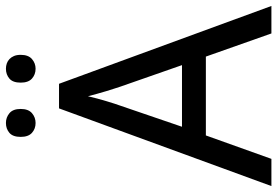

<svg xmlns="http://www.w3.org/2000/svg" viewBox="-164 -772 936 648"><g transform="rotate(-90 304.0 -448.0)"><path d="M515.1 0 437 -221.2H170.9L91.8 0H0L262.2 -716.8H345.2L607.9 0ZM408.2 -301.8 335.9 -508.8Q333 -517.6 328.9 -530.3Q324.7 -543 320.3 -557.6Q315.9 -572.3 311.5 -588.1Q307.1 -604 303.2 -619.1Q299.8 -604 295.4 -587.9Q291 -571.8 286.6 -556.9Q282.2 -542 278.1 -529.5Q273.9 -517.1 271 -508.8L200.2 -301.8ZM166 -846.2Q166 -872.6 179.7 -884.3Q193.4 -896 212.9 -896Q231.9 -896 246.1 -884Q260.3 -872.1 260.3 -846.2Q260.3 -820.3 246.1 -808.1Q231.9 -795.9 212.9 -795.9Q193.4 -795.9 179.7 -808.1Q166 -820.3 166 -846.2ZM349.1 -846.2Q349.1 -872.6 362.8 -884.3Q376.5 -896 396 -896Q405.3 -896 413.8 -893.1Q422.4 -890.1 428.7 -884Q435.1 -877.9 439 -868.7Q442.9 -859.4 442.9 -846.2Q442.9 -820.3 428.7 -808.1Q414.6 -795.9 396 -795.9Q376.5 -795.9 362.8 -808.1Q349.1 -820.3 349.1 -846.2Z"/></g></svg>

Font: Droid Sans
Style: Regular
Weight: 400
Foundry: Ascender Corporation
Version: Version 1.00 build 114